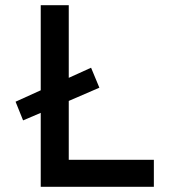

<svg xmlns="http://www.w3.org/2000/svg" viewBox="-20 -720 678 740"><path d="M245 -331V-104H573V0H137V-285L69 -256L40 -328L137 -372V-700H245V-420L331 -459L363 -382Z"/></svg>

Font: Our Lexend
Style: Regular
Weight: 400
Designer: Bonnie Shaver-Troup, Thomas Jockin
Foundry: Lexend
Version: Version 1.007